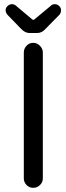

<svg xmlns="http://www.w3.org/2000/svg" viewBox="-20 -922 318 919"><path d="M121 -764Q100 -764 81 -784L15 -852Q12 -856 9.5 -861Q7 -866 7 -872Q6 -883 15.5 -892.5Q25 -902 37 -902Q48 -902 56 -895L132 -831Q140 -823 147 -831L224 -895Q231 -902 242 -902Q255 -902 264 -892.5Q273 -883 272 -872Q272 -861 265 -852L198 -784Q181 -764 158 -764ZM139 -23Q120 -23 107 -36.5Q94 -50 94 -68V-671Q94 -689 107 -703Q120 -717 139 -717Q157 -717 171 -703Q185 -689 185 -671V-68Q185 -49 171 -36Q157 -23 139 -23Z"/></svg>

Font: Huninn
Style: Regular
Weight: 400
Designer: justfont
Foundry: justfont
Version: Version 1.003